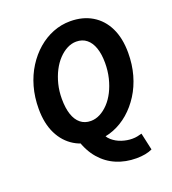

<svg xmlns="http://www.w3.org/2000/svg" viewBox="-150 -777 960 1071"><g transform="rotate(-20 330.0 -241.5)"><path d="M302 12Q227.5 12 172.7 -20.9Q117.9 -53.9 87.5 -115.5Q57.1 -177.1 57.1 -263.6Q57.1 -333.1 74.2 -393.8Q91.3 -454.5 122.7 -503.9Q154 -553.3 195.6 -589.2Q237.2 -625.1 286.2 -644.4Q335.2 -663.8 388.5 -663.8Q463 -663.8 518.2 -630.8Q573.4 -597.9 603.4 -536.3Q633.4 -474.7 633.4 -388.1Q633.4 -318.6 616.3 -257.9Q599.2 -197.2 567.8 -147.8Q536.5 -98.5 494.9 -62.5Q453.2 -26.6 404.2 -7.3Q355.2 12 302 12ZM309 -101.3Q336.6 -101.3 363.3 -115Q390 -128.7 413.6 -153.6Q437.2 -178.4 454.9 -213.2Q472.5 -247.9 482.8 -290.1Q493 -332.2 493 -379.2Q493 -430.9 480.2 -468.1Q467.4 -505.4 442.5 -525.4Q417.7 -545.5 381.5 -545.5Q353.9 -545.5 327.2 -531.8Q300.5 -518.1 276.9 -493.2Q253.3 -468.4 235.6 -434Q218 -399.7 207.7 -358.8Q197.5 -317.9 197.5 -272.6Q197.5 -217.5 210.3 -179.5Q223.1 -141.4 248 -121.4Q272.8 -101.3 309 -101.3ZM476.3 181.3Q412.4 181.3 358.5 158.6Q304.5 136 264.5 89.9Q224.5 43.9 202.4 -27.4L341.2 -26.4Q349.9 8 374.2 29.3Q398.5 50.5 430 60.7Q461.4 70.9 491.4 70.9Q508.4 70.9 521.4 68.2Q534.5 65.4 548.6 61.6L571.1 163.4Q533.9 181.3 476.3 181.3Z"/></g></svg>

Font: Source Sans 3
Style: Italic
Weight: 200
Italic angle: -11°
Designer: Paul D. Hunt
Foundry: Adobe
Version: Version 3.046;hotconv 1.0.118;makeotfexe 2.5.65603